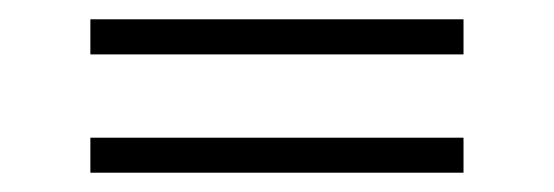

<svg xmlns="http://www.w3.org/2000/svg" viewBox="-20 -351 571 198"><path d="M458 -294.9V-331.1H73.2V-294.9ZM458 -172.9V-209H73.2V-172.9Z"/></svg>

Font: Yaldevi Colombo ExtraLight
Style: Regular
Weight: 275
Designer: Sol Matas, Denzil Rajitha, Kosala Senevirathne and Pathum Egodawatta
Foundry: Mooniak
Version: Version 1.020 ; ttfautohint (v1.6)